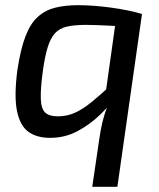

<svg xmlns="http://www.w3.org/2000/svg" viewBox="-20 -520 614 741"><path d="M281 -500Q311 -500 344 -497.5Q377 -495 409.5 -490.5Q442 -486 472 -480Q502 -474 528 -466L476 -414Q442 -419 411.5 -420.5Q381 -422 355.5 -423Q330 -424 312 -424Q268 -424 239 -417.5Q210 -411 192.5 -392Q175 -373 164 -337.5Q153 -302 145 -244Q136 -176 137.5 -138Q139 -100 154.5 -85.5Q170 -71 203 -71Q238 -71 268.5 -84.5Q299 -98 334 -126.5Q369 -155 414 -197L432 -153Q406 -116 367 -78Q328 -40 279.5 -14Q231 12 173 12Q122 12 89.5 -11.5Q57 -35 45.5 -92Q34 -149 47 -249Q59 -329 78 -379Q97 -429 126 -455Q155 -481 193.5 -490.5Q232 -500 281 -500ZM431 -469 528 -466 433 201H336L363 18Q368 -19 375.5 -49.5Q383 -80 395 -112L382 -120Z"/></svg>

Font: Exo 2 Medium
Style: Italic
Weight: 500
Italic angle: -8°
Designer: Natanael Gama
Foundry: Natanael Gama
Version: Version 2.010